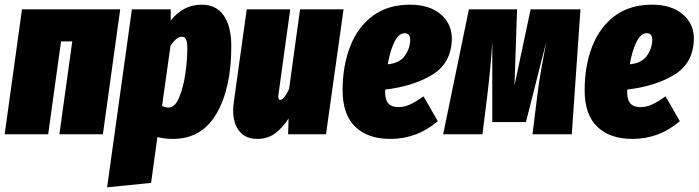

<svg xmlns="http://www.w3.org/2000/svg" viewBox="-32 -574 2987 821"><path d="M222 0 277 -397H229L174 0H-12L62 -534H482L408 0Z M532 -534H698V-486Q751 -554 831 -554Q892 -554 924.5 -508Q957 -462 957 -376Q957 -197 894 -88.5Q831 20 707 20Q673 20 641 12L614 208L426 227ZM769 -367Q769 -397 762.5 -407Q756 -417 745 -417Q723 -417 697 -378L661 -121Q676 -114 688 -114Q716 -114 734 -157Q752 -200 760.5 -259Q769 -318 769 -367Z M965 -102Q965 -120 968 -139L1023 -534H1209L1159 -172L1158 -161Q1158 -147 1166 -147Q1182 -147 1204 -193L1251 -534H1437L1362 0H1200L1202 -67Q1175 -26 1143.5 -3Q1112 20 1067 20Q1019 20 992 -12.5Q965 -45 965 -102Z M1900 -403Q1896 -302 1815 -253.5Q1734 -205 1615 -191V-177Q1615 -116 1671 -116Q1697 -116 1721 -127Q1745 -138 1779 -162L1840 -56Q1752 20 1637 20Q1541 20 1487 -32Q1433 -84 1433 -188Q1433 -293 1465.5 -376Q1498 -459 1562.5 -506.5Q1627 -554 1721 -554Q1805 -554 1853.5 -512Q1902 -470 1900 -403ZM1722 -404Q1722 -432 1698 -432Q1673 -432 1654.5 -394.5Q1636 -357 1626 -299Q1677 -304 1699.5 -336Q1722 -368 1722 -404Z M2413 0H2245L2265 -162Q2272 -219 2281.5 -273Q2291 -327 2304 -396L2217 -52H2073V-396Q2067 -290 2051 -160L2031 0H1863L1973 -534H2179L2168 -209L2237 -534H2450Z M2935 -403Q2931 -302 2850 -253.5Q2769 -205 2650 -191V-177Q2650 -116 2706 -116Q2732 -116 2756 -127Q2780 -138 2814 -162L2875 -56Q2787 20 2672 20Q2576 20 2522 -32Q2468 -84 2468 -188Q2468 -293 2500.5 -376Q2533 -459 2597.5 -506.5Q2662 -554 2756 -554Q2840 -554 2888.5 -512Q2937 -470 2935 -403ZM2757 -404Q2757 -432 2733 -432Q2708 -432 2689.5 -394.5Q2671 -357 2661 -299Q2712 -304 2734.5 -336Q2757 -368 2757 -404Z"/></svg>

Font: Fira Sans Extra Condensed Black
Style: Italic
Weight: 900
Width: 3
Italic angle: -8°
Designer: Carrois Corporate & Edenspiekermann AG
Foundry: Carrois Corporate GbR & Edenspiekermann AG
Version: Version 4.203